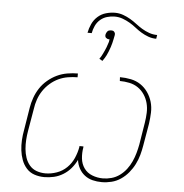

<svg xmlns="http://www.w3.org/2000/svg" viewBox="-57 -892 914 955"><g transform="rotate(5 400.0 -414.5)"><path d="M199 8Q173 8 149.5 0Q126 -8 110 -26Q94 -44 85.5 -67Q77 -90 74 -115Q71 -140 72.5 -166Q74 -192 79 -218L97 -329Q101 -354 110 -379.5Q119 -405 134 -428Q149 -451 171 -469.5Q193 -488 217.5 -499.5Q242 -511 269 -515.5Q296 -520 321 -520V-501Q298 -501 273.5 -497Q249 -493 226.5 -482.5Q204 -472 184.5 -455Q165 -438 151 -417Q137 -396 129 -372.5Q121 -349 118 -326L99 -215Q95 -192 93.5 -169Q92 -146 94 -123.5Q96 -101 103 -80Q110 -59 124 -42.5Q138 -26 159 -18.5Q180 -11 203 -11Q231 -11 259.5 -21Q288 -31 309.5 -52Q331 -73 343 -100.5Q355 -128 360 -156V-161H380V-156Q375 -128 378 -100.5Q381 -73 396 -52Q411 -31 436.5 -21Q462 -11 490 -11Q511 -11 533 -17Q555 -23 574 -37Q593 -51 607 -69.5Q621 -88 630.5 -109Q640 -130 646 -151.5Q652 -173 656 -194L674 -305Q678 -330 679 -355Q680 -380 674 -403Q668 -426 655 -445.5Q642 -465 623 -478Q604 -491 580 -496Q556 -501 532 -501L531 -520Q559 -520 586 -514.5Q613 -509 634.5 -494.5Q656 -480 671 -458.5Q686 -437 693.5 -411.5Q701 -386 700 -358Q699 -330 695 -302L676 -191Q672 -167 665.5 -143.5Q659 -120 647.5 -97Q636 -74 619 -53.5Q602 -33 580.5 -18.5Q559 -4 534.5 2Q510 8 486 8Q462 8 440 2.5Q418 -3 400.5 -16.5Q383 -30 372.5 -49.5Q362 -69 359 -92Q348 -69 331.5 -49.5Q315 -30 293 -16.5Q271 -3 247 2.5Q223 8 199 8ZM372 -726H351Q355 -748 365 -770Q375 -792 393 -808Q411 -824 434 -830.5Q457 -837 479 -837Q500 -837 519.5 -830Q539 -823 556 -813Q573 -803 588.5 -791Q604 -779 620.5 -769Q637 -759 656.5 -752Q676 -745 697 -745L694 -726Q673 -726 654 -733Q635 -740 618.5 -750Q602 -760 587 -772Q572 -784 555 -794Q538 -804 519 -811Q500 -818 479 -818Q460 -818 441 -812.5Q422 -807 407 -794Q392 -781 383.5 -762.5Q375 -744 372 -726ZM437 -593 421 -602Q426 -609 430 -616Q434 -623 437.5 -630.5Q441 -638 444.5 -645.5Q448 -653 451.5 -662Q455 -671 457 -678Q459 -685 461 -690L463 -703H460Q455 -703 452 -704.5Q449 -706 445.5 -708.5Q442 -711 441 -716Q440 -721 441 -724V-726Q442 -730 444 -734Q446 -738 449 -741.5Q452 -745 457 -746.5Q462 -748 466 -748H468Q473 -748 476 -747Q479 -746 482 -743Q485 -740 486.5 -735.5Q488 -731 487 -728V-726Q485 -716 483 -706Q481 -696 478.5 -686Q476 -676 472.5 -665.5Q469 -655 464.5 -643.5Q460 -632 455.5 -623Q451 -614 447 -608Z"/></g></svg>

Font: Iosevka Aile Thin
Style: Italic
Weight: 100
Italic angle: -9°
Designer: Belleve Invis
Foundry: Belleve Invis
Version: Version 31.1.0; ttfautohint (v1.8.4)